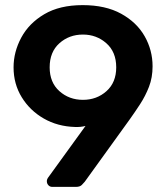

<svg xmlns="http://www.w3.org/2000/svg" viewBox="-20 -730 657 750"><path d="M184 0Q175 0 169 -6.5Q163 -13 163 -22Q163 -27 164.5 -30Q166 -33 167 -35L314 -238Q294 -233 273 -234Q205 -236 151 -267Q97 -298 65 -350Q33 -402 33 -467Q33 -527 63 -583Q93 -639 153 -674.5Q213 -710 303 -710Q392 -710 453 -676.5Q514 -643 545 -588.5Q576 -534 576 -471Q576 -427 562 -391Q548 -355 527.5 -323.5Q507 -292 487 -264L311 -20Q307 -15 299.5 -7.5Q292 0 277 0ZM304 -340Q358 -340 396 -374Q434 -408 434 -467Q434 -527 395.5 -561Q357 -595 304 -595Q250 -595 212 -561Q174 -527 174 -467Q174 -408 212 -374Q250 -340 304 -340Z"/></svg>

Font: Rubik Medium
Style: Regular
Weight: 500
Designer: Hubert and Fischer
Foundry: Hubert and Fischer
Version: Version 2.300; ttfautohint (v1.8.4.7-5d5b);gftools[0.9.30]